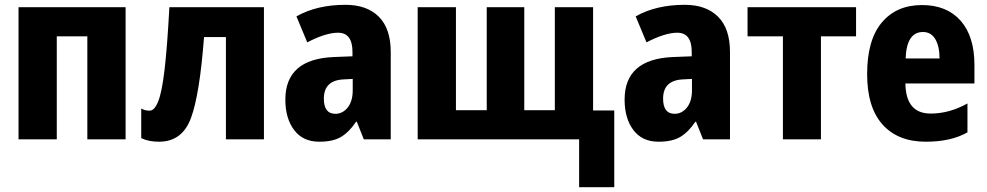

<svg xmlns="http://www.w3.org/2000/svg" viewBox="-20 -579 4104 798"><path d="M502 -549V0H343V-428H216V0H57V-549Z M1077 0V-549H684Q675 -383 664 -289.5Q653 -196 637.5 -157.5Q622 -119 602 -119Q582 -119 567 -128V-5Q597 10 641 10Q737 10 773.5 -88Q810 -186 828 -425H919V0Z M1446 -251V-204Q1446 -158 1425 -132Q1404 -106 1374 -106Q1326 -106 1326 -169Q1326 -245 1408 -249ZM1416 -559Q1297 -559 1212 -511L1257 -403Q1334 -443 1385 -443Q1445 -443 1445 -363V-345L1368 -342Q1166 -334 1166 -165Q1166 -87 1202.5 -38.5Q1239 10 1307 10Q1364 10 1397.5 -10Q1431 -30 1460 -73H1463L1492 0H1604V-363Q1604 -460 1554.5 -509.5Q1505 -559 1416 -559Z M2445 -549V-120H2533V199H2387V0H1716V-549H1875V-121H2003V-549H2159V-121H2286V-549Z M2856 -251V-204Q2856 -158 2835 -132Q2814 -106 2784 -106Q2736 -106 2736 -169Q2736 -245 2818 -249ZM2826 -559Q2707 -559 2622 -511L2667 -403Q2744 -443 2795 -443Q2855 -443 2855 -363V-345L2778 -342Q2576 -334 2576 -165Q2576 -87 2612.5 -38.5Q2649 10 2717 10Q2774 10 2807.5 -10Q2841 -30 2870 -73H2873L2902 0H3014V-363Q3014 -460 2964.5 -509.5Q2915 -559 2826 -559Z M3538 -428H3392V0H3234V-428H3087V-549H3538Z M3812 -558Q3706 -558 3645 -485.5Q3584 -413 3584 -271Q3584 -133 3648 -61.5Q3712 10 3828 10Q3933 10 4001 -29V-149Q3926 -107 3848 -107Q3745 -107 3743 -232H4030V-309Q4030 -428 3972.5 -493Q3915 -558 3812 -558ZM3816 -446Q3850 -446 3867.5 -416Q3885 -386 3885 -336H3744Q3748 -446 3816 -446Z"/></svg>

Font: Noto Sans Display SemiCondensed Extra
Style: Regular
Weight: 800
Width: 4
Designer: Monotype Design Team
Foundry: Monotype Imaging Inc.
Version: Version 1.900